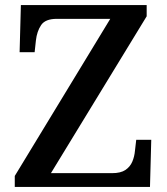

<svg xmlns="http://www.w3.org/2000/svg" viewBox="-20 -734 657 754"><path d="M38 0V-43L413 -660H203Q158 -660 141.5 -635.5Q125 -611 121 -575L116 -529H57L62 -714H556V-670L180 -54H420Q454 -54 472.5 -66.5Q491 -79 499.5 -99Q508 -119 510 -142L515 -185H574L569 0Z"/></svg>

Font: Noto Rashi Hebrew Medium
Style: Regular
Weight: 500
Version: Version 1.006